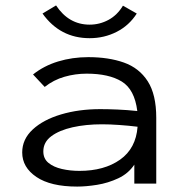

<svg xmlns="http://www.w3.org/2000/svg" viewBox="-20 -678 665 709"><path d="M265 11Q167 11 114.5 -24.5Q62 -60 62 -115Q62 -164 101 -200Q140 -236 205.5 -255.5Q271 -275 350 -275Q378 -275 414 -273.5Q450 -272 487 -268Q477 -348 429.5 -377Q382 -406 300 -406Q258 -406 218 -394.5Q178 -383 145 -357L102 -403Q142 -435 194.5 -451Q247 -467 306 -467Q381 -467 437.5 -447Q494 -427 525.5 -378Q557 -329 557 -243V0H476V-70Q454 -37 416.5 -19.5Q379 -2 338.5 4.5Q298 11 265 11ZM140 -119Q140 -92 159 -76.5Q178 -61 208.5 -54Q239 -47 273 -47Q365 -47 423.5 -88.5Q482 -130 488 -210Q456 -214 420.5 -216.5Q385 -219 357 -219Q297 -219 248 -208Q199 -197 169.5 -175Q140 -153 140 -119ZM434 -657 485 -628Q457 -584 411 -560.5Q365 -537 311 -537Q202 -537 137 -628L187 -658Q234 -587 311 -587Q348 -587 380.5 -604.5Q413 -622 434 -657Z"/></svg>

Font: Inconsolata Expanded Thin
Style: Regular
Weight: 100
Width: 7
Monospace: yes
Designer: Raph Levien, Cyreal, Brenton Simpson
Foundry: Raph Levien, Cyreal, Google
Version: Version 3.100; ttfautohint (v1.8.4.7-5d5b)